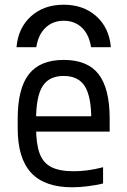

<svg xmlns="http://www.w3.org/2000/svg" viewBox="-20 -784 540 814"><path d="M250 -764Q334 -764 388.5 -715Q443 -666 450 -584H366Q358 -637 327.5 -666.5Q297 -696 250 -696Q204 -696 173 -666.5Q142 -637 134 -584H50Q57 -666 111.5 -715Q166 -764 250 -764ZM286 10Q169 10 112 -51.5Q55 -113 55 -240V-280Q55 -409 102.5 -469.5Q150 -530 250 -530Q351 -530 398 -469.5Q445 -409 445 -280V-226H94V-291H385L367 -268V-277Q367 -375 339.5 -418.5Q312 -462 250 -462Q188 -462 160.5 -418.5Q133 -375 133 -277V-243Q133 -174 148 -133.5Q163 -93 198 -75.5Q233 -58 292 -58Q321 -58 351.5 -62Q382 -66 417 -75V-6Q387 1 352.5 5.5Q318 10 286 10Z"/></svg>

Font: M PLUS 1 Code
Style: Regular
Weight: 400
Designer: Coji Morishita
Foundry: UNDERFOREST DESIGN
Version: Version 1.005